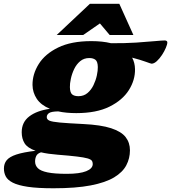

<svg xmlns="http://www.w3.org/2000/svg" viewBox="-108 -752 894 1004"><path d="M172 232.5Q88.5 232.5 37 224.8Q-14.5 217 -41.5 203Q-68.5 189 -78 170.2Q-87.5 151.5 -87.5 129.5Q-87.5 103.5 -73 85.8Q-58.5 68 -22.5 56Q13.5 44 78 36.5Q35.5 21.5 20.5 -2.8Q5.5 -27 5.5 -60.5Q5.5 -113 45 -143.2Q84.5 -173.5 153 -183Q106 -202.5 84.2 -235.5Q62.5 -268.5 62 -307.5Q61.5 -364.5 94.5 -417.2Q127.5 -470 196 -503.5Q264.5 -537 369.5 -537Q428 -537 472.5 -526Q545 -525.5 603.2 -529.2Q661.5 -533 700.8 -536.8Q740 -540.5 754 -540.5Q758 -540.5 762.5 -538.2Q767 -536 767 -530.5Q767 -520 759.2 -501.8Q751.5 -483.5 739 -464.5Q726.5 -445.5 712 -432.2Q697.5 -419 684.5 -419Q681.5 -419 654.2 -429Q627 -439 583 -450.5Q597.5 -423.5 598 -390.5Q599 -333.5 565.8 -280.8Q532.5 -228 464.2 -194.2Q396 -160.5 291 -160.5Q238 -160.5 196.5 -169.5Q160.5 -169 148.5 -160.8Q136.5 -152.5 136.5 -139.5Q136.5 -127.5 150.2 -121.2Q164 -115 205 -111.2Q246 -107.5 326.5 -103.5Q419.5 -99 473 -81.5Q526.5 -64 549 -35Q571.5 -6 571.5 34Q571.5 76 552.5 112.2Q533.5 148.5 488.8 175.5Q444 202.5 366.5 217.5Q289 232.5 172 232.5ZM302 -249Q330 -249 349.5 -265.5Q369 -282 381 -307Q393 -332 398.5 -357.8Q404 -383.5 403.5 -401.5Q403 -430 391.2 -439.2Q379.5 -448.5 359 -448.5Q331 -448.5 311.2 -432Q291.5 -415.5 279.8 -390.8Q268 -366 262.5 -340.2Q257 -314.5 257.5 -296.5Q258 -267.5 269.5 -258.2Q281 -249 302 -249ZM75.5 92.5Q75.5 113 90 127.5Q104.5 142 140.8 149.5Q177 157 242 157Q308.5 157 342.8 143.2Q377 129.5 377 105.5Q377 95 371.8 88Q366.5 81 348.8 76Q331 71 294 66.5Q257 62 193.5 57Q142 53 106.5 44.5Q88 50.5 81.8 63.2Q75.5 76 75.5 92.5ZM188.5 -569 362 -732H516L589.5 -569H465.5L414.5 -629.5L327 -569Z"/></svg>

Font: Newsreader Caption ExtraBold
Style: Italic
Weight: 800
Italic angle: -17°
Designer: Hugues Gentile
Foundry: Production Type
Version: Version 1.001